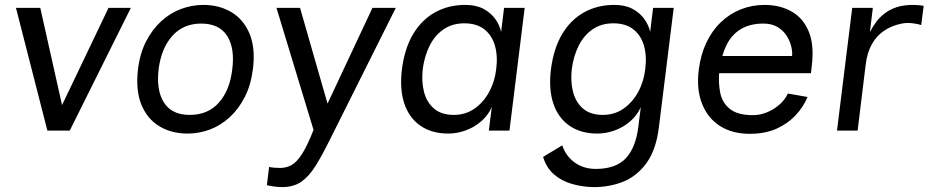

<svg xmlns="http://www.w3.org/2000/svg" viewBox="-20 -532 3782 782"><path d="M45 -500H144L256 0H173ZM513 -500 264 0H183L422 -500Z M744 12Q679 12 629.5 -17.5Q580 -47 556 -105.5Q532 -164 542 -250Q550 -315 575 -363.5Q600 -412 636.5 -445.5Q673 -479 717.5 -495.5Q762 -512 808 -512Q873 -512 922.5 -482.5Q972 -453 996.5 -394.5Q1021 -336 1010 -250Q1002 -186 977 -137Q952 -88 915.5 -54.5Q879 -21 835 -4.5Q791 12 744 12ZM753 -64Q827 -64 871.5 -114Q916 -164 926 -250Q937 -336 905 -386Q873 -436 799 -436Q727 -436 682 -386Q637 -336 626 -250Q616 -164 648 -114Q680 -64 753 -64Z M1129 230Q1113 230 1095 227.5Q1077 225 1067 222L1076 148Q1085 150 1096.5 151Q1108 152 1121 152Q1147 152 1168 140Q1189 128 1210.5 94.5Q1232 61 1257 -3L1106 -500H1202L1314 -110L1497 -500H1592L1325 34Q1293 99 1266 142.5Q1239 186 1207.5 208Q1176 230 1129 230Z M1806 12Q1739 12 1693 -19.5Q1647 -51 1627 -109.5Q1607 -168 1617 -250Q1628 -335 1662.5 -393Q1697 -451 1751.5 -481.5Q1806 -512 1875 -512Q1919 -512 1949 -496Q1979 -480 1997 -455Q2015 -430 2021 -402L2033 -500H2117L2055 0H1971L1983 -96Q1968 -62 1939.5 -37.5Q1911 -13 1876 -0.5Q1841 12 1806 12ZM1828 -64Q1876 -64 1912.5 -89.5Q1949 -115 1972 -157Q1995 -199 2001 -250Q2008 -305 1995.5 -347Q1983 -389 1952 -413Q1921 -437 1871 -437Q1822 -437 1786.5 -412.5Q1751 -388 1730 -346Q1709 -304 1702 -252Q1696 -200 1707 -157.5Q1718 -115 1748 -89.5Q1778 -64 1828 -64Z M2580 -17 2590 -96Q2575 -62 2546.5 -37.5Q2518 -13 2483 -0.5Q2448 12 2413 12Q2346 12 2300 -19.5Q2254 -51 2234 -109.5Q2214 -168 2224 -250Q2235 -335 2269.5 -393Q2304 -451 2358.5 -481.5Q2413 -512 2482 -512Q2526 -512 2556 -496Q2586 -480 2604 -455Q2622 -430 2628 -402L2640 -500H2724L2664 -17Q2653 77 2613.5 131.5Q2574 186 2517 208.5Q2460 231 2394 230Q2351 229 2309 217Q2267 205 2236 178Q2205 151 2192 107L2270 60Q2279 88 2298.5 110Q2318 132 2345.5 144Q2373 156 2406 156Q2489 156 2529.5 112Q2570 68 2580 -17ZM2435 -64Q2483 -64 2519.5 -89.5Q2556 -115 2579 -157Q2602 -199 2608 -250Q2615 -305 2602.5 -347Q2590 -389 2559 -413Q2528 -437 2478 -437Q2429 -437 2393.5 -412.5Q2358 -388 2337 -346Q2316 -304 2309 -252Q2303 -200 2314 -157.5Q2325 -115 2355 -89.5Q2385 -64 2435 -64Z M3033 13Q2963 13 2913 -18.5Q2863 -50 2839.5 -109Q2816 -168 2826 -248Q2834 -310 2857 -358.5Q2880 -407 2916 -441.5Q2952 -476 2997.5 -494Q3043 -512 3094 -512Q3156 -512 3203.5 -485.5Q3251 -459 3274 -403.5Q3297 -348 3286 -261L3283 -234H2904L2913 -304H3206Q3208 -319 3203 -341.5Q3198 -364 3184.5 -385.5Q3171 -407 3147.5 -421.5Q3124 -436 3089 -436Q3035 -436 2997.5 -413.5Q2960 -391 2939 -348.5Q2918 -306 2910 -245Q2905 -198 2913 -156Q2921 -114 2952.5 -88.5Q2984 -63 3046 -63Q3075 -63 3102.5 -74Q3130 -85 3153 -104.5Q3176 -124 3189 -151L3269 -137Q3252 -96 3220 -62Q3188 -28 3142 -7.5Q3096 13 3033 13Z M3389 0 3451 -500H3535L3523 -401Q3533 -421 3547 -440.5Q3561 -460 3582 -476.5Q3603 -493 3631.5 -502.5Q3660 -512 3699 -512Q3707 -512 3721 -511Q3735 -510 3742 -508L3732 -430Q3718 -435 3695 -437.5Q3672 -440 3653 -436Q3612 -428 3581 -407Q3550 -386 3531 -352Q3512 -318 3506 -270L3473 0Z"/></svg>

Font: Inclusive Sans
Style: Italic
Weight: 400
Italic angle: -7°
Designer: Olivia King
Foundry: Olivia King
Version: Version 2.004